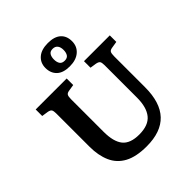

<svg xmlns="http://www.w3.org/2000/svg" viewBox="-257 -1129 1310 1310"><g transform="rotate(-45 398.0 -474.0)"><path d="M400 14Q299 14 238 -19Q177 -52 149.5 -114Q122 -176 122 -261V-581Q122 -606 116 -616Q110 -626 89 -630L42 -637V-700H341V-637L292 -629Q274 -626 268 -615.5Q262 -605 262 -579V-264Q262 -169 298.5 -124Q335 -79 421 -79Q510 -79 549 -127Q588 -175 588 -268V-581Q588 -607 581.5 -616.5Q575 -626 554 -630L508 -637V-700H757V-637L708 -629Q689 -626 683 -615.5Q677 -605 677 -577V-279Q677 14 400 14ZM415 -743Q352 -743 320.5 -773Q289 -803 289 -853Q289 -902 323.5 -932Q358 -962 421 -962Q483 -962 515 -933.5Q547 -905 547 -854Q547 -804 511.5 -773.5Q476 -743 415 -743ZM418 -795Q443 -795 453.5 -811Q464 -827 464 -853Q464 -880 452 -895.5Q440 -911 416 -911Q391 -911 381 -894.5Q371 -878 371 -853Q371 -827 381.5 -811Q392 -795 418 -795Z"/></g></svg>

Font: Literata SemiBold
Style: Regular
Weight: 600
Designer: Latin by Veronika Burian and Jose Scaglione. Greek by Irene Vlachou. Cyrillic by Vera Evstafieva.
Foundry: TypeTogether
Version: Version 3.103; ttfautohint (v1.8.4.7-5d5b);gftools[0.9.29]